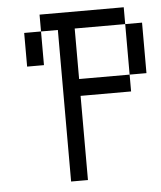

<svg xmlns="http://www.w3.org/2000/svg" viewBox="-48 -667 596 710"><g transform="rotate(-5 250.0 -312.5)"><path d="M187.5 -562.5V0H250V-312.5H437.5V-375H250V-562.5H437.5V-375H500V-562.5H437.5V-625H125V-562.5H62.5Q62.5 -562.5 62.5 -437.5H125Q125 -437.5 125 -562.5Z"/></g></svg>

Font: UnifontExMono
Style: Regular
Weight: 500
Version: Version 15.0.06